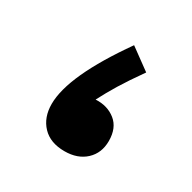

<svg xmlns="http://www.w3.org/2000/svg" viewBox="-92 -438 532 533"><g transform="rotate(30 174.0 -171.0)"><path d="M174.8 4.9Q128.9 4.9 103.8 -21.7Q78.6 -48.3 78.6 -91.3Q78.6 -181.6 195.3 -346.7L262.2 -297.9Q231 -253.9 212.4 -223.4Q193.8 -192.9 178.2 -162.6Q215.8 -164.6 241.7 -143.8Q267.6 -123 267.6 -81.1Q267.6 -42.5 242.2 -18.8Q216.8 4.9 174.8 4.9Z"/></g></svg>

Font: Pinar DS4 ExtraBold
Style: Regular
Weight: 800
Designer: Amin Abedi
Version: Version 3.000